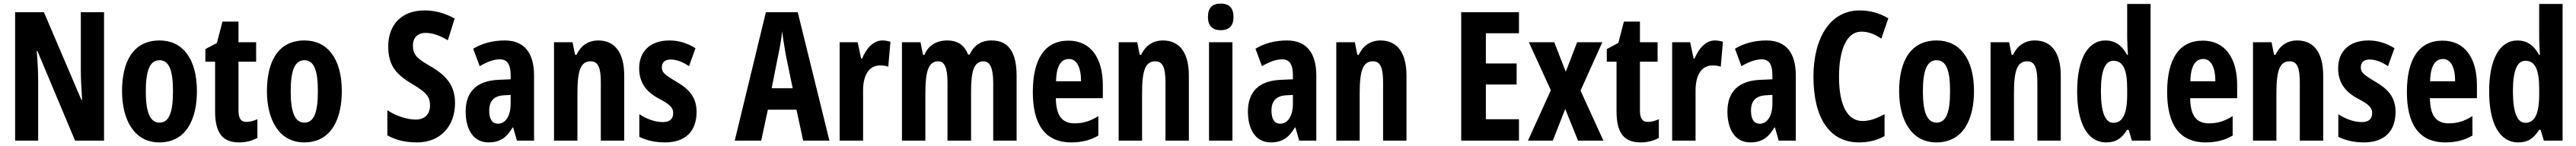

<svg xmlns="http://www.w3.org/2000/svg" viewBox="-20 -782 14313 812"><path d="M558 0V-714H429V-389C429 -348 432 -294 436 -227H432L224 -714H64V0H192V-331C192 -372 190 -428 184 -498H188L397 0Z M1074 -275C1074 -457 993 -557 867 -557C720 -557 658 -440 658 -275C658 -120 723 10 865 10C1017 10 1074 -123 1074 -275ZM790 -273C790 -391 813 -447 866 -447C920 -447 941 -390 941 -275C941 -158 920 -100 866 -100C813 -100 790 -159 790 -273Z M1349 -104C1317 -104 1305 -125 1305 -168V-439H1403V-547H1305V-662H1216L1185 -543L1121 -509V-439H1175V-163C1175 -46 1214 10 1308 10C1347 10 1381 1 1410 -15V-119C1388 -109 1367 -104 1349 -104Z M1879 -275C1879 -457 1798 -557 1672 -557C1525 -557 1463 -440 1463 -275C1463 -120 1528 10 1670 10C1822 10 1879 -123 1879 -275ZM1595 -273C1595 -391 1618 -447 1671 -447C1725 -447 1746 -390 1746 -275C1746 -158 1725 -100 1671 -100C1618 -100 1595 -159 1595 -273Z M2508 -209C2508 -303 2463 -360 2374 -412C2292 -459 2274 -479 2274 -530C2274 -570 2298 -599 2345 -599C2381 -599 2422 -586 2468 -558L2506 -679C2454 -708 2398 -724 2340 -724C2212 -725 2136 -644 2137 -523C2137 -410 2189 -363 2273 -313C2353 -266 2369 -241 2369 -195C2369 -151 2343 -117 2291 -117C2243 -117 2184 -135 2132 -169V-29C2186 0 2238 10 2298 10C2426 10 2508 -80 2508 -209Z M2784 -557C2718 -557 2658 -541 2609 -511L2645 -414C2689 -440 2726 -452 2757 -452C2799 -452 2817 -423 2817 -363V-341L2749 -338C2632 -333 2567 -275 2567 -161C2567 -73 2603 10 2694 10C2758 10 2795 -17 2828 -73H2831L2852 0H2947V-362C2947 -491 2890 -557 2784 -557ZM2780 -252 2817 -254V-204C2817 -137 2788 -94 2747 -94C2715 -94 2698 -118 2698 -167C2698 -221 2725 -249 2780 -252Z M3304 -557C3249 -557 3207 -529 3183 -477H3175L3161 -547H3058V0H3188V-263C3188 -393 3207 -441 3262 -441C3305 -441 3318 -401 3318 -324V0H3448V-362C3448 -489 3396 -557 3304 -557Z M3850 -160C3850 -244 3804 -289 3737 -328C3669 -369 3657 -380 3657 -408C3657 -435 3674 -451 3706 -451C3742 -451 3777 -435 3808 -414L3844 -514C3798 -542 3752 -557 3699 -557C3595 -557 3531 -498 3531 -402C3531 -323 3570 -272 3638 -235C3708 -199 3720 -180 3720 -153C3720 -120 3700 -103 3663 -103C3616 -103 3567 -123 3532 -147V-21C3574 0 3622 10 3675 10C3785 10 3850 -49 3850 -160Z M4442 0H4588L4412 -714H4235L4062 0H4209L4246 -172H4405ZM4345 -480 4384 -291H4267L4305 -482C4315 -528 4322 -573 4325 -608C4330 -572 4337 -527 4345 -480Z M4882 -557C4830 -557 4791 -509 4770 -457H4764L4745 -547H4645V0H4775V-279C4775 -364 4808 -418 4869 -418C4887 -418 4902 -416 4915 -411L4927 -550C4909 -555 4896 -557 4882 -557Z M5489 -557C5430 -557 5392 -530 5367 -479H5358C5342 -524 5306 -557 5243 -557C5182 -557 5137 -529 5116 -477H5108L5094 -547H4991V0H5121V-261C5121 -379 5136 -441 5192 -441C5228 -441 5244 -404 5244 -323V0H5375V-277C5375 -387 5392 -441 5444 -441C5480 -441 5498 -403 5498 -322V0H5628V-360C5628 -493 5582 -557 5489 -557Z M5916 -556C5785 -556 5718 -454 5718 -270C5718 -97 5781 10 5932 10C5989 10 6038 -2 6082 -28V-136C6035 -107 5996 -96 5950 -96C5880 -96 5847 -140 5846 -236H6107V-309C6107 -460 6039 -556 5916 -556ZM5919 -454C5962 -454 5986 -407 5986 -330H5847C5849 -418 5876 -454 5919 -454Z M6441 -557C6386 -557 6344 -529 6320 -477H6312L6298 -547H6195V0H6325V-263C6325 -393 6344 -441 6399 -441C6442 -441 6455 -401 6455 -324V0H6585V-362C6585 -489 6533 -557 6441 -557Z M6762 -762C6713 -762 6691 -737 6691 -687C6691 -639 6716 -614 6762 -614C6809 -614 6833 -639 6833 -687C6833 -736 6811 -762 6762 -762ZM6827 -547H6697V0H6827Z M7130 -557C7064 -557 7004 -541 6955 -511L6991 -414C7035 -440 7072 -452 7103 -452C7145 -452 7163 -423 7163 -363V-341L7095 -338C6978 -333 6913 -275 6913 -161C6913 -73 6949 10 7040 10C7104 10 7141 -17 7174 -73H7177L7198 0H7293V-362C7293 -491 7236 -557 7130 -557ZM7126 -252 7163 -254V-204C7163 -137 7134 -94 7093 -94C7061 -94 7044 -118 7044 -167C7044 -221 7071 -249 7126 -252Z M7650 -557C7595 -557 7553 -529 7529 -477H7521L7507 -547H7404V0H7534V-263C7534 -393 7553 -441 7608 -441C7651 -441 7664 -401 7664 -324V0H7794V-362C7794 -489 7742 -557 7650 -557Z M8419 0V-119H8235V-312H8406V-429H8235V-597H8419V-714H8098V0Z M8596 -280 8469 0H8607L8676 -176L8747 0H8888L8761 -278L8882 -547H8742L8679 -383L8615 -547H8474Z M9135 -104C9103 -104 9091 -125 9091 -168V-439H9189V-547H9091V-662H9002L8971 -543L8907 -509V-439H8961V-163C8961 -46 9000 10 9094 10C9133 10 9167 1 9196 -15V-119C9174 -109 9153 -104 9135 -104Z M9507 -557C9455 -557 9416 -509 9395 -457H9389L9370 -547H9270V0H9400V-279C9400 -364 9433 -418 9494 -418C9512 -418 9527 -416 9540 -411L9552 -550C9534 -555 9521 -557 9507 -557Z M9794 -557C9728 -557 9668 -541 9619 -511L9655 -414C9699 -440 9736 -452 9767 -452C9809 -452 9827 -423 9827 -363V-341L9759 -338C9642 -333 9577 -275 9577 -161C9577 -73 9613 10 9704 10C9768 10 9805 -17 9838 -73H9841L9862 0H9957V-362C9957 -491 9900 -557 9794 -557ZM9790 -252 9827 -254V-204C9827 -137 9798 -94 9757 -94C9725 -94 9708 -118 9708 -167C9708 -221 9735 -249 9790 -252Z M10321 -606C10362 -606 10397 -591 10432 -567L10471 -680C10421 -710 10368 -724 10311 -724C10147 -724 10055 -569 10055 -356C10055 -122 10147 10 10308 10C10362 10 10409 -2 10450 -25V-147C10411 -126 10372 -109 10328 -109C10244 -109 10197 -196 10197 -355C10197 -500 10237 -606 10321 -606Z M10947 -275C10947 -457 10866 -557 10740 -557C10593 -557 10531 -440 10531 -275C10531 -120 10596 10 10738 10C10890 10 10947 -123 10947 -275ZM10663 -273C10663 -391 10686 -447 10739 -447C10793 -447 10814 -390 10814 -275C10814 -158 10793 -100 10739 -100C10686 -100 10663 -159 10663 -273Z M11285 -557C11230 -557 11188 -529 11164 -477H11156L11142 -547H11039V0H11169V-263C11169 -393 11188 -441 11243 -441C11286 -441 11299 -401 11299 -324V0H11429V-362C11429 -489 11377 -557 11285 -557Z M11682 10C11735 10 11766 -11 11798 -60H11806L11824 0H11928V-760H11798V-570C11798 -549 11800 -519 11802 -477H11797C11769 -531 11728 -557 11678 -557C11578 -557 11520 -452 11520 -274C11520 -96 11577 10 11682 10ZM11721 -99C11676 -99 11652 -157 11652 -275C11652 -386 11674 -444 11721 -444C11775 -444 11798 -396 11798 -288V-257C11798 -148 11773 -99 11721 -99Z M12218 -556C12087 -556 12020 -454 12020 -270C12020 -97 12083 10 12234 10C12291 10 12340 -2 12384 -28V-136C12337 -107 12298 -96 12252 -96C12182 -96 12149 -140 12148 -236H12409V-309C12409 -460 12341 -556 12218 -556ZM12221 -454C12264 -454 12288 -407 12288 -330H12149C12151 -418 12178 -454 12221 -454Z M12743 -557C12688 -557 12646 -529 12622 -477H12614L12600 -547H12497V0H12627V-263C12627 -393 12646 -441 12701 -441C12744 -441 12757 -401 12757 -324V0H12887V-362C12887 -489 12835 -557 12743 -557Z M13289 -160C13289 -244 13243 -289 13176 -328C13108 -369 13096 -380 13096 -408C13096 -435 13113 -451 13145 -451C13181 -451 13216 -435 13247 -414L13283 -514C13237 -542 13191 -557 13138 -557C13034 -557 12970 -498 12970 -402C12970 -323 13009 -272 13077 -235C13147 -199 13159 -180 13159 -153C13159 -120 13139 -103 13102 -103C13055 -103 13006 -123 12971 -147V-21C13013 0 13061 10 13114 10C13224 10 13289 -49 13289 -160Z M13550 -556C13419 -556 13352 -454 13352 -270C13352 -97 13415 10 13566 10C13623 10 13672 -2 13716 -28V-136C13669 -107 13630 -96 13584 -96C13514 -96 13481 -140 13480 -236H13741V-309C13741 -460 13673 -556 13550 -556ZM13553 -454C13596 -454 13620 -407 13620 -330H13481C13483 -418 13510 -454 13553 -454Z M13971 10C14024 10 14055 -11 14087 -60H14095L14113 0H14217V-760H14087V-570C14087 -549 14089 -519 14091 -477H14086C14058 -531 14017 -557 13967 -557C13867 -557 13809 -452 13809 -274C13809 -96 13866 10 13971 10ZM14010 -99C13965 -99 13941 -157 13941 -275C13941 -386 13963 -444 14010 -444C14064 -444 14087 -396 14087 -288V-257C14087 -148 14062 -99 14010 -99Z"/></svg>

Font: Noto Sans Armenian ExtraCondensed
Style: Regular
Weight: 400
Width: 2
Designer: Monotype Design Team
Foundry: Monotype Imaging Inc.
Version: Version 2.008